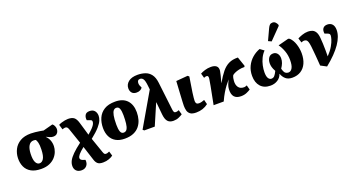

<svg xmlns="http://www.w3.org/2000/svg" viewBox="-55 -1672 5106 2750"><g transform="rotate(-20 2498.0 -297.0)"><path d="M301 14Q207 14 147.5 -19.5Q88 -53 61 -111.5Q34 -170 36 -244Q38 -315 69.5 -377Q101 -439 165 -477Q229 -515 329 -515Q357 -515 394.5 -511Q432 -507 465.5 -501.5Q499 -496 517 -492L664 -531Q683 -518 693 -493.5Q703 -469 703 -448Q703 -434 696.5 -413.5Q690 -393 671 -377.5Q652 -362 616 -362Q594 -362 567.5 -373Q541 -384 517 -396L516 -394Q581 -330 579 -231Q578 -192 562 -149Q546 -106 512.5 -69Q479 -32 427 -9Q375 14 301 14ZM304 -70Q341 -70 366 -110.5Q391 -151 394 -246Q396 -316 387 -351.5Q378 -387 366 -403Q347 -408 332 -408Q284 -408 257.5 -364.5Q231 -321 228 -241Q225 -153 246 -111.5Q267 -70 304 -70Z M837 230Q785 230 757 202Q729 174 729 128Q729 87 750 47Q771 7 819 -40.5Q867 -88 948 -149L867 -385Q858 -410 847 -418Q836 -426 820 -426Q809 -426 798.5 -422.5Q788 -419 777 -415L754 -492Q772 -502 798 -510.5Q824 -519 852 -524Q880 -529 900 -529Q960 -529 991.5 -504.5Q1023 -480 1042 -413L1100 -216Q1150 -258 1176 -286.5Q1202 -315 1211.5 -335Q1221 -355 1221 -371Q1221 -384 1215.5 -391Q1210 -398 1192 -404L1148 -420Q1141 -462 1159 -495.5Q1177 -529 1228 -529Q1279 -529 1304.5 -498.5Q1330 -468 1330 -421Q1330 -390 1315 -352.5Q1300 -315 1256 -264.5Q1212 -214 1124 -144L1204 86Q1213 112 1221.5 119.5Q1230 127 1245 127Q1256 127 1264.5 124.5Q1273 122 1296 112L1317 181Q1296 199 1254 214.5Q1212 230 1163 230Q1108 230 1083 209Q1058 188 1045 148L973 -75Q914 -28 888.5 2.5Q863 33 863 55Q863 68 871.5 78Q880 88 898 95L937 108Q943 164 914 197Q885 230 837 230Z M1573 16Q1491 16 1436.5 -15.5Q1382 -47 1355 -103Q1328 -159 1328 -233Q1328 -317 1358 -384.5Q1388 -452 1452 -491.5Q1516 -531 1619 -531Q1737 -531 1799 -465Q1861 -399 1861 -283Q1861 -223 1845.5 -169.5Q1830 -116 1796 -74Q1762 -32 1707 -8Q1652 16 1573 16ZM1586 -71Q1620 -71 1637.5 -100.5Q1655 -130 1661 -183.5Q1667 -237 1667 -307Q1667 -368 1654 -405Q1641 -442 1605 -442Q1580 -442 1562 -422Q1544 -402 1534 -352Q1524 -302 1524 -213Q1524 -146 1537.5 -108.5Q1551 -71 1586 -71Z M2314 14Q2258 14 2228.5 -18.5Q2199 -51 2191 -126L2172 -320L2169 -318L2032 0H1873L1852 -17L2147 -525L2140 -588Q2132 -662 2114 -688.5Q2096 -715 2067 -715Q2044 -715 2033.5 -701Q2023 -687 2023 -666Q2023 -647 2028 -631.5Q2033 -616 2041 -602L2046 -590Q2036 -573 2013 -560Q1990 -547 1957 -547Q1910 -547 1886.5 -574Q1863 -601 1863 -643Q1863 -702 1911.5 -742Q1960 -782 2052 -782Q2113 -782 2166 -764.5Q2219 -747 2254.5 -701Q2290 -655 2300 -572L2350 -148Q2353 -120 2360.5 -106Q2368 -92 2388 -92Q2410 -92 2435 -104L2455 -34Q2432 -18 2396 -2Q2360 14 2314 14Z M2661 14Q2599 14 2570.5 -8.5Q2542 -31 2533.5 -65.5Q2525 -100 2525 -137Q2525 -153 2527 -195Q2529 -237 2533.5 -313Q2538 -389 2545 -508L2722 -523L2743 -506Q2719 -367 2706.5 -273.5Q2694 -180 2694 -149Q2694 -124 2705.5 -110.5Q2717 -97 2743 -97Q2761 -97 2785 -103Q2809 -109 2827 -117L2845 -47Q2768 14 2661 14Z M3344 14Q3205 14 3213 -139Q3215 -173 3226 -203Q3237 -233 3258 -274Q3227 -238 3199.5 -201.5Q3172 -165 3143.5 -117.5Q3115 -70 3083 0H2929Q2966 -184 2982 -272.5Q2998 -361 3000 -378Q3003 -407 2996 -416.5Q2989 -426 2973 -426Q2957 -426 2935 -415L2915 -486Q2940 -501 2984.5 -515Q3029 -529 3078 -529Q3134 -529 3161.5 -505Q3189 -481 3184 -433Q3182 -414 3170 -367.5Q3158 -321 3142 -263L3144 -262Q3196 -352 3243.5 -410.5Q3291 -469 3349 -497Q3407 -525 3489 -523L3538 -380L3531 -363Q3485 -364 3446.5 -355Q3408 -346 3380 -333Q3352 -320 3340 -308Q3330 -286 3326.5 -268.5Q3323 -251 3321 -225Q3317 -167 3343.5 -129.5Q3370 -92 3429 -92Q3444 -92 3472 -104L3491 -34Q3467 -18 3430 -2Q3393 14 3344 14Z M3794 16Q3696 16 3643 -43.5Q3590 -103 3590 -205Q3590 -286 3621.5 -351Q3653 -416 3706 -462Q3759 -508 3823 -531L3883 -487Q3846 -450 3821.5 -399.5Q3797 -349 3785.5 -294.5Q3774 -240 3774 -192Q3774 -130 3792.5 -101.5Q3811 -73 3839 -73Q3868 -73 3887 -94.5Q3906 -116 3927 -160Q3904 -202 3896.5 -231Q3889 -260 3889 -286Q3889 -336 3912.5 -370.5Q3936 -405 3982 -405Q4021 -405 4044.5 -375.5Q4068 -346 4068 -302Q4068 -265 4055 -230.5Q4042 -196 4017 -160Q4032 -104 4051.5 -88.5Q4071 -73 4097 -73Q4134 -73 4157 -112.5Q4180 -152 4180 -234Q4180 -307 4156.5 -372.5Q4133 -438 4097 -487L4258 -529L4280 -520Q4324 -478 4346.5 -408Q4369 -338 4369 -268Q4369 -181 4340 -117Q4311 -53 4256.5 -18.5Q4202 16 4127 16Q4062 16 4025 -16.5Q3988 -49 3971 -98H3968Q3951 -45 3903 -14.5Q3855 16 3794 16ZM4023 -574 3975 -596 4054 -766Q4068 -796 4083.5 -810Q4099 -824 4125 -824Q4150 -824 4167 -808Q4184 -792 4195 -767V-750Z M4646 35 4557 -12Q4553 -63 4550.5 -100Q4548 -137 4545 -168.5Q4542 -200 4539 -233.5Q4536 -267 4531 -313Q4525 -361 4516.5 -385Q4508 -409 4494.5 -417.5Q4481 -426 4460 -426Q4453 -426 4442.5 -423.5Q4432 -421 4419 -414L4397 -483Q4422 -497 4467 -513Q4512 -529 4559 -529Q4594 -529 4623.5 -517Q4653 -505 4672 -473Q4691 -441 4696 -383Q4700 -344 4702 -293.5Q4704 -243 4704.5 -191.5Q4705 -140 4704 -98Q4762 -159 4793 -213.5Q4824 -268 4835.5 -307.5Q4847 -347 4847 -364Q4847 -380 4840 -389Q4833 -398 4812 -406L4772 -420Q4764 -471 4785.5 -500Q4807 -529 4853 -529Q4900 -529 4927 -499Q4954 -469 4954 -411Q4954 -314 4878 -202.5Q4802 -91 4646 35Z"/></g></svg>

Font: Literata 12pt ExtraBold
Style: Italic
Weight: 800
Italic angle: -2°
Designer: Latin by Veronika Burian and Jose Scaglione. Greek by Irene Vlachou. Cyrillic by Vera Evstafieva
Foundry: TypeTogether
Version: Version 3.002